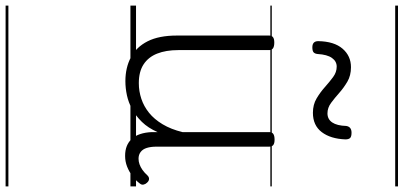

<svg xmlns="http://www.w3.org/2000/svg" viewBox="-398 -598 1442 686"><g transform="rotate(90 323.0 -255.0)"><path d="M270 18Q222 18 185 -1.5Q148 -21 127.5 -61.5Q107 -102 107 -166V-496Q107 -505 113 -509.5Q119 -514 132 -514Q146 -514 152.5 -509.5Q159 -505 159 -496V-171Q159 -127 171.5 -95.5Q184 -64 210 -47Q236 -30 277 -30Q306 -30 333 -39Q360 -48 383 -66.5Q406 -85 424 -115Q442 -145 452 -186V-496Q452 -506 458.5 -510.5Q465 -515 479 -515Q492 -515 498 -510.5Q504 -506 504 -496V-93Q504 -73 508.5 -58.5Q513 -44 523 -36.5Q533 -29 547 -29Q557 -29 567 -32.5Q577 -36 587 -43Q597 -50 607 -61Q613 -67 620 -66.5Q627 -66 633 -59Q638 -54 639.5 -47Q641 -40 636 -34Q625 -19 609 -7Q593 5 575 12Q557 19 537 19Q517 19 502 13Q487 7 476 -5Q465 -17 459 -35Q453 -53 452 -76V-97Q437 -63 415.5 -41Q394 -19 370 -6Q346 7 320.5 12.5Q295 18 270 18ZM149 -650Q127 -650 127 -671Q128 -728 154 -758Q180 -788 220 -788Q250 -788 272 -775Q294 -762 312 -746Q330 -730 347.5 -717Q365 -704 385 -704Q406 -704 417.5 -721Q429 -738 430 -771Q433 -790 454 -790Q468 -790 473 -785Q478 -780 478 -768Q476 -715 452 -683.5Q428 -652 383 -652Q354 -652 332 -665Q310 -678 291.5 -694.5Q273 -711 255.5 -724Q238 -737 218 -737Q199 -737 187 -720Q175 -703 173 -669Q172 -659 167 -654.5Q162 -650 149 -650ZM0 436H646V446H0ZM0 -20H646V0H0ZM0 -505H646V-500H0ZM0 -956H646V-946H0Z"/></g></svg>

Font: Playwrite HU Guides
Style: Regular
Weight: 400
Designer: Veronika Burian, José Scaglione
Foundry: TypeTogether
Version: Version 1.003